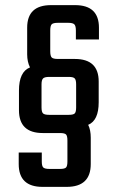

<svg xmlns="http://www.w3.org/2000/svg" viewBox="-20 -688 459 749"><path d="M366 -534H276V-569Q276 -587 270 -593Q264 -599 246 -599H206Q187 -599 181.5 -593Q176 -587 176 -569V-488Q176 -470 181.5 -464Q187 -458 206 -458H272Q365 -458 365 -370V-289Q365 -218 324 -201Q334 -181 334 -151V-48Q334 41 240 41H146Q53 41 53 -48V-93H143V-58Q143 -40 149 -34.5Q155 -29 173 -29H214Q232 -29 237.5 -34.5Q243 -40 243 -58V-140Q243 -158 237.5 -163.5Q232 -169 214 -169H147Q54 -169 54 -258V-335Q54 -408 97 -425Q86 -447 86 -476V-580Q86 -668 179 -668H273Q366 -668 366 -580ZM248 -388H172Q154 -388 148 -382Q142 -376 142 -359V-269Q142 -251 148 -245.5Q154 -240 172 -240H248Q266 -240 271.5 -245.5Q277 -251 277 -269V-359Q277 -376 271.5 -382Q266 -388 248 -388Z"/></svg>

Font: Teko Regular
Style: Regular
Weight: 400
Designer: Manushi Parikh, Jonny Pinhorn
Foundry: Indian Type Foundry
Version: Version 1.105;PS 1.0;hotconv 1.0.78;makeotf.lib2.5.61930; tt